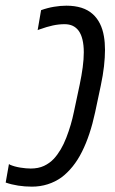

<svg xmlns="http://www.w3.org/2000/svg" viewBox="-58 -660 414 689"><path d="M56.6 9.8Q31.2 9.8 7.3 6.1Q-16.6 2.4 -37.6 -4.9L-25.9 -71.3Q-24.9 -70.3 -23.9 -70.1Q-22.9 -69.8 -22 -68.8Q-6.3 -62 14.6 -58.6Q35.6 -55.2 52.2 -55.2Q79.6 -55.2 99.9 -64.7Q120.1 -74.2 135.3 -90.3Q162.1 -119.6 179.9 -165.8Q197.8 -211.9 207.5 -259.8L228 -356.4Q234.9 -389.2 238.8 -418.5Q242.7 -447.8 242.7 -472.2Q242.7 -498 238 -517.6Q233.4 -537.1 224.1 -549.8Q215.3 -561.5 202.9 -567.4Q190.4 -573.2 173.8 -573.2Q152.8 -573.2 131.6 -568.6Q110.4 -564 84.5 -554.7Q82.5 -554.2 80.8 -553.5Q79.1 -552.7 77.1 -551.8L89.4 -623.5Q112.3 -631.8 135.7 -635.7Q159.2 -639.6 180.2 -639.6Q210.4 -639.6 234.4 -632.1Q258.3 -624.5 275.4 -608.9Q290.5 -595.2 300.5 -575.4Q310.5 -555.7 314.9 -529.8Q318.8 -507.8 318.8 -481Q318.8 -454.6 315.2 -422.1Q311.5 -389.6 303.7 -353L283.2 -256.3Q274.4 -215.3 262.7 -180.2Q251 -145 236.3 -115.7Q221.2 -85.4 202.6 -62.5Q184.1 -39.6 162.6 -23.4Q140.1 -7.3 113.3 1.2Q86.4 9.8 56.6 9.8Z"/></svg>

Font: Open Sans Condensed
Style: Italic
Weight: 400
Width: 3
Italic angle: -12°
Designer: Monotype Design Team
Foundry: Monotype Imaging Inc.
Version: Version 3.000